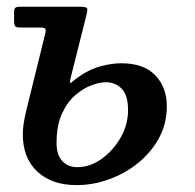

<svg xmlns="http://www.w3.org/2000/svg" viewBox="-20 -540 582 572"><path d="M57 -205.5 115 -441Q117.5 -452 114.5 -455Q111.5 -458 99 -458H42Q29.5 -458 25.8 -461.2Q22 -464.5 22 -477V-504Q22 -514.5 26.2 -517.2Q30.5 -520 40 -520H216Q235.5 -520 238.8 -516Q242 -512 237.5 -495L195 -326Q188.5 -301.5 188.5 -295.8Q188.5 -290 195.2 -296.2Q202 -302.5 216.5 -312.5Q249 -335 281.8 -343.2Q314.5 -351.5 341.5 -351.5Q408 -351.5 442.5 -315.8Q477 -280 477 -223.5Q477 -172 453.8 -129Q430.5 -86 391.5 -54.5Q352.5 -23 304.8 -5.8Q257 11.5 208 11.5Q134.5 11.5 91.2 -28.8Q48 -69 48 -140Q48 -155.5 50.5 -172Q53 -188.5 57 -205.5ZM148.5 -113.5Q148.5 -79 165.2 -60.5Q182 -42 210.5 -42Q248 -42 282.5 -66.5Q317 -91 339.2 -129.8Q361.5 -168.5 361.5 -212Q361.5 -256.5 342.5 -275.8Q323.5 -295 295.5 -295Q277.5 -295 252.8 -286Q228 -277 204 -256.2Q180 -235.5 164.2 -200.5Q148.5 -165.5 148.5 -113.5Z"/></svg>

Font: Besley* Medium
Style: Italic
Weight: 500
Italic angle: -13°
Designer: Owen Earl
Foundry: indestructible type*
Version: Version 3.000; ttfautohint (v1.8.3)